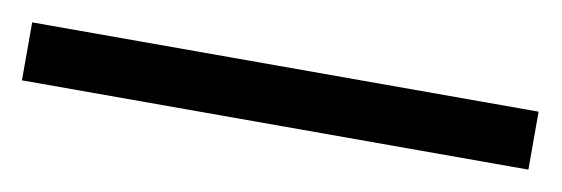

<svg xmlns="http://www.w3.org/2000/svg" viewBox="-24 -5 582 199"><g transform="rotate(10 266.5 94.5)"><path d="M0 125V64H533V125Z"/></g></svg>

Font: Archivo SemiExpanded Light
Style: Regular
Weight: 300
Width: 6
Designer: Hector Gatti
Foundry: Omnibus-Type
Version: Version 2.001